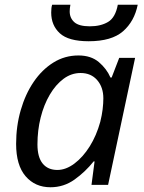

<svg xmlns="http://www.w3.org/2000/svg" viewBox="-20 -780 608 810"><path d="M193 10Q128 10 88 -36.5Q48 -83 48 -173Q48 -248 67.5 -315.5Q87 -383 122 -434.5Q157 -486 205 -516Q253 -546 311 -546Q364 -546 397 -518Q430 -490 446 -453H451L483 -536H550L436 0H366L379 -99H375Q340 -55 294.5 -22.5Q249 10 193 10ZM222 -63Q258 -63 294 -90Q330 -117 358.5 -162.5Q387 -208 403 -266Q410 -294 413 -319Q416 -344 416 -365Q416 -412 390 -442Q364 -472 320 -472Q281 -472 248 -447.5Q215 -423 190 -380.5Q165 -338 151.5 -284Q138 -230 138 -171Q138 -117 160 -90Q182 -63 222 -63ZM196 -727Q196 -748 200 -760H277Q274 -744 274 -732Q274 -704 293.5 -686.5Q313 -669 359 -669Q405 -669 436 -687.5Q467 -706 477 -760H561Q547 -690 499 -648Q451 -606 354 -606Q269 -606 232.5 -639.5Q196 -673 196 -727Z"/></svg>

Font: BC Sans
Style: Italic
Weight: 400
Italic angle: -12°
Designer: Monotype Design Team
Designer: Province of B.C.
Foundry: Monotype Imaging Inc.
Version: Version 2.000;GOOG;noto-source:20170915:90ef993387c0